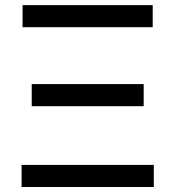

<svg xmlns="http://www.w3.org/2000/svg" viewBox="-20 -748 702 768"><path d="M66.4 0V-88.4H595.2V0ZM106.9 -323.2V-411.6H554.7V-323.2ZM70.3 -639.2V-727.5H590.8V-639.2Z"/></svg>

Font: Inter Cardless
Style: Regular
Weight: 400
Designer: Rasmus Andersson
Foundry: rsms
Version: Version 4.001;git-9221beed3